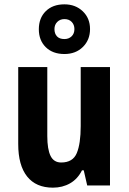

<svg xmlns="http://www.w3.org/2000/svg" viewBox="-20 -855 593 885"><path d="M487 -546V0H382L366 -70H358Q338 -30 303 -10Q268 10 224 10Q146 10 105 -41.5Q64 -93 64 -191V-546H198V-228Q198 -167 213 -136.5Q228 -106 262 -106Q316 -106 334 -149.5Q352 -193 352 -274V-546ZM277 -606Q223 -606 191 -637.5Q159 -669 159 -720Q159 -772 191 -803.5Q223 -835 277 -835Q328 -835 361.5 -803Q395 -771 395 -721Q395 -671 362 -638.5Q329 -606 277 -606ZM277 -675Q297 -675 310 -687.5Q323 -700 323 -721Q323 -741 310.5 -754Q298 -767 277 -767Q257 -767 244 -754Q231 -741 231 -721Q231 -700 242.5 -687.5Q254 -675 277 -675Z"/></svg>

Font: Noto Sans Gujarati Condensed
Style: Bold
Weight: 700
Width: 3
Designer: Jelle Bosma - Monotype Design Team, Universal Thirst
Foundry: Monotype Imaging Inc.
Version: Version 2.106; ttfautohint (v1.8.4.7-5d5b)